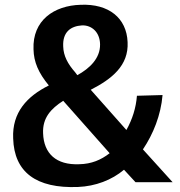

<svg xmlns="http://www.w3.org/2000/svg" viewBox="-20 -770 752 802"><path d="M35 -192C39 -51 131 18 306 11C379 8 447 -18 498 -61L546 -9H701L577 -146C620 -210 652 -289 659 -373L552 -370C548 -319 533 -272 508 -227L359 -395C447 -440 518 -496 513 -594C509 -695 434 -755 317 -750C206 -747 115 -685 120 -564C121 -511 141 -465 184 -413C93 -368 30 -300 35 -192ZM303 -456 294 -468C263 -503 245 -537 244 -576C241 -636 275 -661 323 -664C363 -665 397 -636 398 -585C399 -526 354 -484 303 -456ZM244 -349 438 -130C402 -102 362 -85 311 -84C214 -80 163 -129 160 -213C157 -278 193 -316 244 -349Z"/></svg>

Font: Spoqa Han Sans Neo Bold
Style: Bold
Weight: 700
Designer: [Spoqa Han Sans Neo] Dong-huui Kim  Younghwa Kang  Yujin Lee  [Noto Sans] Ryoko NISHIZUKA  (kana & ideographs); Paul D. 
Foundry: Spoqa (http://www.spoqa-han-sans.com)
Version: Version 1.100;hotconv 1.0.109;makeotfexe 2.5.65596